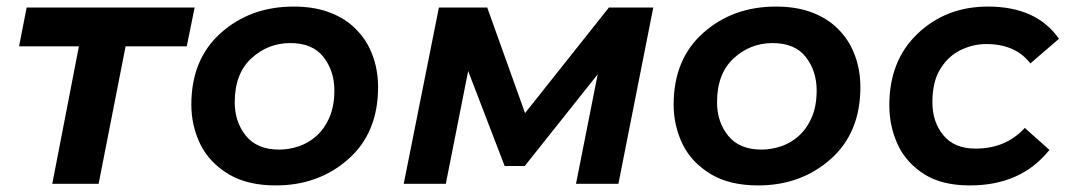

<svg xmlns="http://www.w3.org/2000/svg" viewBox="-20 -559 3288 584"><path d="M139 0 220 -418H38L61 -536H572L548 -418H362L280 0Z M819 5Q733.5 5 676.5 -28.5Q616.5 -64.5 589.2 -120.5Q562 -176.5 562 -241Q562 -379 652 -459Q742 -539 873 -539Q931.5 -539 976 -523.5Q1020.5 -508 1051.5 -480.8Q1082.5 -453.5 1101.5 -417.5Q1130 -361.5 1130 -294Q1130 -155 1039.5 -75Q949 5 819 5ZM829 -104Q859 -104 888.8 -114Q918.5 -124 942.8 -145.8Q967 -167.5 982 -201.8Q997 -236 997 -284Q997 -343 964 -385.5Q931 -428 863 -428Q795 -428 744.5 -381.5Q694 -335 694 -248Q694 -188 728 -146Q762 -104 829 -104Z M1315 -536H1462L1577 -215L1832 -536H1967L1861 0H1732L1798 -333L1576 -54H1515L1404 -343L1336 0H1208Z M2286 5Q2200.5 5 2143.5 -28.5Q2083.5 -64.5 2056.2 -120.5Q2029 -176.5 2029 -241Q2029 -379 2119 -459Q2209 -539 2340 -539Q2398.5 -539 2443 -523.5Q2487.5 -508 2518.5 -480.8Q2549.5 -453.5 2568.5 -417.5Q2597 -361.5 2597 -294Q2597 -155 2506.5 -75Q2416 5 2286 5ZM2296 -104Q2326 -104 2355.8 -114Q2385.5 -124 2409.8 -145.8Q2434 -167.5 2449 -201.8Q2464 -236 2464 -284Q2464 -343 2431 -385.5Q2398 -428 2330 -428Q2262 -428 2211.5 -381.5Q2161 -335 2161 -248Q2161 -188 2195 -146Q2229 -104 2296 -104Z M2930 5Q2846.5 5 2793 -28Q2736.5 -63.5 2710.8 -119Q2685 -174.5 2685 -239Q2685 -375 2771.5 -457Q2858 -539 2985 -539Q3133 -539 3201 -441L3114 -366Q3069 -425 2980 -425Q2940 -425 2902.5 -407Q2865 -389 2840.5 -350Q2816 -311 2816 -248Q2816 -188 2849.5 -147.5Q2883 -107 2947 -107Q3040 -107 3097 -170L3172 -103Q3086 5 2930 5Z"/></svg>

Font: Argentum Sans Medium
Style: Italic
Weight: 500
Italic angle: -11°
Designer: Julieta Ulanovsky (font), Cristiano Sobral (main changes and remaster)
Foundry: Julieta Ulanovsky (font), Cristiano Sobral (main changes and remaster)
Version: Version 2.007;June 15, 2022;FontCreator 14.0.0.2814 64-bit; 